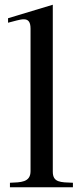

<svg xmlns="http://www.w3.org/2000/svg" viewBox="-20 -791 349 811"><path d="M203 -66V-771L14 -714V-695C66 -707 109 -730 109 -670V-68C109 -20 67 -21 22 -19V0H288V-19C235 -21 203 -20 203 -66Z"/></svg>

Font: Ortica Linear
Style: Regular
Weight: 400
Designer: Benedetta Bovani
Foundry: Collletttivo
Version: Version 2.000;Glyphs 3.1.2 (3151)